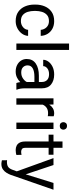

<svg xmlns="http://www.w3.org/2000/svg" viewBox="845 -1635 1003 2733"><g transform="rotate(90 1346.5 -268.5)"><path d="M280.3 -64.5Q328.6 -64.5 365 -93.5Q401.4 -122.6 404.8 -167H490.7Q488.3 -120.1 459.2 -79.8Q430.2 -39.6 383.3 -14.9Q336.4 9.8 280.3 9.8Q200.7 9.8 148.7 -26.6Q96.7 -63 71 -123Q45.4 -183.1 45.4 -253.9V-274.4Q45.4 -345.2 71 -405.3Q96.7 -465.3 148.9 -501.7Q201.2 -538.1 280.3 -538.1Q342.3 -538.1 388.7 -512.9Q435.1 -487.8 461.7 -444.6Q488.3 -401.4 490.7 -346.7H404.8Q401.4 -395.5 367.9 -429.7Q334.5 -463.9 280.3 -463.9Q224.6 -463.9 193.1 -435.5Q161.6 -407.2 148.7 -363.8Q135.7 -320.3 135.7 -274.4V-253.9Q135.7 -207.5 148.4 -164.1Q161.1 -120.6 192.6 -92.5Q224.1 -64.5 280.3 -64.5Z M690.4 -750V0H599.6V-750Z M1161.6 0Q1157.2 -9.8 1154.1 -24.7Q1150.9 -39.6 1148.9 -55.7Q1123.5 -28.8 1085.4 -9.5Q1047.4 9.8 998.5 9.8Q944.8 9.8 904.5 -11.2Q864.3 -32.2 842 -67.6Q819.8 -103 819.8 -147Q819.8 -231.9 884.3 -276.1Q948.7 -320.3 1057.6 -320.3H1147V-362.3Q1147 -409.2 1118.9 -437.3Q1090.8 -465.3 1035.6 -465.3Q984.4 -465.3 952.9 -440.2Q921.4 -415 921.4 -381.8H831.1Q831.1 -419.9 856.9 -455.8Q882.8 -491.7 929.9 -514.9Q977.1 -538.1 1041 -538.1Q1127 -538.1 1182.1 -494.1Q1237.3 -450.2 1237.3 -361.3V-115.2Q1237.3 -88.9 1241.9 -59.1Q1246.6 -29.3 1255.9 -7.8V0ZM1011.7 -69.3Q1060.5 -69.3 1096.4 -93.8Q1132.3 -118.2 1147 -147.9V-256.8H1072.3Q994.6 -256.8 952.6 -232.7Q910.6 -208.5 910.6 -159.2Q910.6 -121.6 936 -95.5Q961.4 -69.3 1011.7 -69.3Z M1634.8 -531.2 1634.3 -447.3Q1614.3 -451.2 1590.3 -451.2Q1543.9 -451.2 1514.2 -430.4Q1484.4 -409.7 1469.7 -375V0H1379.4V-528.3H1467.3L1469.2 -467.8Q1489.3 -500 1520.3 -519Q1551.3 -538.1 1594.7 -538.1Q1604.5 -538.1 1617.2 -535.9Q1629.9 -533.7 1634.8 -531.2Z M1718.8 -668.5Q1718.8 -690.4 1732.2 -705.6Q1745.6 -720.7 1772 -720.7Q1797.9 -720.7 1811.8 -705.6Q1825.7 -690.4 1825.7 -668.5Q1825.7 -647.5 1811.8 -632.6Q1797.9 -617.7 1772 -617.7Q1745.6 -617.7 1732.2 -632.6Q1718.8 -647.5 1718.8 -668.5ZM1816.4 -528.3V0H1725.6V-528.3Z M2182.6 -528.3V-459H2084V-130.9Q2084 -90.3 2101.8 -79.1Q2119.6 -67.9 2142.1 -67.9Q2153.3 -67.9 2165.8 -70.1Q2178.2 -72.3 2184.6 -73.7L2185.1 0Q2174.3 3.4 2157 6.6Q2139.6 9.8 2115.2 9.8Q2082 9.8 2054.2 -3.4Q2026.4 -16.6 2010 -47.6Q1993.7 -78.6 1993.7 -131.3V-459H1897V-528.3H1993.7V-656.7H2084V-528.3Z M2329.1 -528.3 2461.4 -132.8 2584 -528.3H2680.7L2468.8 81.5Q2459 107.4 2440.7 138.4Q2422.4 169.4 2391.1 191.4Q2359.9 213.4 2312 213.4Q2301.3 213.4 2284.7 210.4Q2268.1 207.5 2261.2 205.6L2260.7 132.3Q2264.6 132.8 2273.2 133.5Q2281.7 134.3 2285.2 134.3Q2331.5 134.3 2357.2 115.5Q2382.8 96.7 2399.4 47.9L2418.9 -5.9L2230.5 -528.3Z"/></g></svg>

Font: Vazirmatn FD
Style: Regular
Weight: 400
Designer: Saber Rastikerdar
Foundry: Saber Rastikerdar
Version: Version 33.001